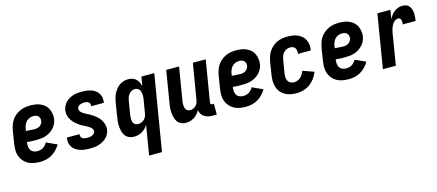

<svg xmlns="http://www.w3.org/2000/svg" viewBox="-52 -1057 4105 1802"><g transform="rotate(-15 2000.0 -156.5)"><path d="M222 8Q191 8 161 2.5Q131 -3 106 -17Q81 -31 62.5 -53.5Q44 -76 34.5 -103.5Q25 -131 25.5 -162Q26 -193 31 -223L50 -343Q55 -368 63 -393Q71 -418 86 -440.5Q101 -463 122.5 -480.5Q144 -498 168.5 -509Q193 -520 218 -524Q243 -528 268 -528Q295 -528 320.5 -524Q346 -520 368.5 -509.5Q391 -499 409.5 -482.5Q428 -466 438 -443.5Q448 -421 452 -395.5Q456 -370 452 -344Q448 -321 437.5 -299.5Q427 -278 410 -260.5Q393 -243 372.5 -230.5Q352 -218 329 -211Q306 -204 284 -202Q262 -200 239 -200Q217 -200 194.5 -200.5Q172 -201 150 -204Q147 -184 148.5 -164.5Q150 -145 158.5 -129Q167 -113 185 -104.5Q203 -96 223 -96Q237 -96 251.5 -99Q266 -102 279 -110Q292 -118 302.5 -130Q313 -142 320 -155L423 -108Q407 -82 385.5 -59Q364 -36 337 -20.5Q310 -5 280.5 1.5Q251 8 222 8ZM252 -302Q265 -302 278 -305Q291 -308 302 -315.5Q313 -323 321 -334.5Q329 -346 331 -359Q333 -373 329.5 -386Q326 -399 317.5 -408Q309 -417 296 -420.5Q283 -424 269 -424Q251 -424 233 -417Q215 -410 201.5 -395.5Q188 -381 181 -363Q174 -345 171 -327L168 -307Q178 -306 188.5 -305.5Q199 -305 209.5 -304.5Q220 -304 230.5 -303Q241 -302 252 -302Z M705 8Q681 8 658 5.5Q635 3 613.5 -4Q592 -11 573 -23Q554 -35 541 -53Q528 -71 523 -94Q518 -117 522 -141Q522 -142 522.5 -144Q523 -146 524 -148H646V-145Q644 -133 648.5 -122.5Q653 -112 662 -106Q671 -100 682.5 -98Q694 -96 706 -96Q718 -96 729.5 -97Q741 -98 752 -102.5Q763 -107 773 -115.5Q783 -124 785 -136Q788 -150 780.5 -161Q773 -172 763 -180.5Q753 -189 741.5 -195Q730 -201 718.5 -207Q707 -213 695.5 -219Q684 -225 673 -232Q662 -239 652 -246.5Q642 -254 632.5 -262.5Q623 -271 614.5 -280.5Q606 -290 598.5 -301Q591 -312 586 -323.5Q581 -335 577.5 -348Q574 -361 573.5 -374.5Q573 -388 575 -402Q579 -422 589 -441.5Q599 -461 614 -476Q629 -491 648 -501.5Q667 -512 687 -518Q707 -524 727.5 -526Q748 -528 768 -528Q791 -528 813.5 -525.5Q836 -523 857.5 -516Q879 -509 897 -496.5Q915 -484 927 -466Q939 -448 943 -425.5Q947 -403 944 -380Q943 -378 943 -376.5Q943 -375 941 -373H819L820 -375Q822 -386 818.5 -396.5Q815 -407 807 -413Q799 -419 789 -421.5Q779 -424 768 -424Q757 -424 746 -422.5Q735 -421 725 -417Q715 -413 706.5 -404.5Q698 -396 696 -385Q694 -371 701 -359.5Q708 -348 718 -340Q728 -332 739.5 -325.5Q751 -319 762.5 -313.5Q774 -308 785.5 -301.5Q797 -295 807.5 -288Q818 -281 829 -273.5Q840 -266 849 -257.5Q858 -249 867 -239.5Q876 -230 882.5 -219.5Q889 -209 894.5 -197Q900 -185 903.5 -172Q907 -159 908 -145.5Q909 -132 906 -118Q903 -98 892 -78Q881 -58 864.5 -43Q848 -28 828.5 -18Q809 -8 788.5 -2Q768 4 747 6Q726 8 705 8Z M1225 215 1272 -70Q1261 -53 1246 -37.5Q1231 -22 1213 -12Q1195 -2 1174.5 3Q1154 8 1135 8Q1109 8 1087 -2Q1065 -12 1051 -31Q1037 -50 1031 -73.5Q1025 -97 1023 -122Q1021 -147 1023.5 -172.5Q1026 -198 1031 -223L1050 -343Q1054 -365 1059.5 -387Q1065 -409 1075.5 -429.5Q1086 -450 1100.5 -469Q1115 -488 1134 -501.5Q1153 -515 1175 -521.5Q1197 -528 1219 -528Q1241 -528 1261 -521.5Q1281 -515 1295.5 -501Q1310 -487 1319 -468.5Q1328 -450 1332 -430L1347 -520H1472L1350 215ZM1204 -97Q1219 -97 1235 -103Q1251 -109 1263 -121Q1275 -133 1281.5 -148.5Q1288 -164 1290 -179L1310 -299Q1313 -313 1314 -326.5Q1315 -340 1314 -353Q1313 -366 1310 -379Q1307 -392 1299.5 -402Q1292 -412 1280.5 -417.5Q1269 -423 1255 -423Q1239 -423 1223 -414Q1207 -405 1196.5 -390.5Q1186 -376 1180.5 -359.5Q1175 -343 1173 -326L1153 -206Q1151 -194 1150 -182Q1149 -170 1149.5 -158Q1150 -146 1153 -135Q1156 -124 1162.5 -115Q1169 -106 1180.5 -101.5Q1192 -97 1204 -97Z M1640 8Q1615 8 1593 -2Q1571 -12 1557.5 -31.5Q1544 -51 1538.5 -74.5Q1533 -98 1531 -123Q1529 -148 1531.5 -173Q1534 -198 1539 -223L1588 -520H1713L1661 -206Q1659 -194 1657.5 -182Q1656 -170 1657 -158.5Q1658 -147 1660.5 -136Q1663 -125 1669 -115.5Q1675 -106 1686 -101.5Q1697 -97 1709 -97Q1724 -97 1739.5 -103.5Q1755 -110 1766 -122Q1777 -134 1782.5 -149Q1788 -164 1790 -179L1847 -520H1972L1905 -116Q1904 -108 1909 -102.5Q1914 -97 1921 -97H1938V8H1903Q1881 8 1860 4Q1839 0 1821 -10.5Q1803 -21 1791.5 -39Q1780 -57 1778 -78Q1767 -59 1752.5 -42.5Q1738 -26 1719.5 -14.5Q1701 -3 1680.5 2.5Q1660 8 1640 8Z M2222 8Q2191 8 2161 2.5Q2131 -3 2106 -17Q2081 -31 2062.5 -53.5Q2044 -76 2034.5 -103.5Q2025 -131 2025.5 -162Q2026 -193 2031 -223L2050 -343Q2055 -368 2063 -393Q2071 -418 2086 -440.5Q2101 -463 2122.5 -480.5Q2144 -498 2168.5 -509Q2193 -520 2218 -524Q2243 -528 2268 -528Q2295 -528 2320.5 -524Q2346 -520 2368.5 -509.5Q2391 -499 2409.5 -482.5Q2428 -466 2438 -443.5Q2448 -421 2452 -395.5Q2456 -370 2452 -344Q2448 -321 2437.5 -299.5Q2427 -278 2410 -260.5Q2393 -243 2372.5 -230.5Q2352 -218 2329 -211Q2306 -204 2284 -202Q2262 -200 2239 -200Q2217 -200 2194.5 -200.5Q2172 -201 2150 -204Q2147 -184 2148.5 -164.5Q2150 -145 2158.5 -129Q2167 -113 2185 -104.5Q2203 -96 2223 -96Q2237 -96 2251.5 -99Q2266 -102 2279 -110Q2292 -118 2302.5 -130Q2313 -142 2320 -155L2423 -108Q2407 -82 2385.5 -59Q2364 -36 2337 -20.5Q2310 -5 2280.5 1.5Q2251 8 2222 8ZM2252 -302Q2265 -302 2278 -305Q2291 -308 2302 -315.5Q2313 -323 2321 -334.5Q2329 -346 2331 -359Q2333 -373 2329.5 -386Q2326 -399 2317.5 -408Q2309 -417 2296 -420.5Q2283 -424 2269 -424Q2251 -424 2233 -417Q2215 -410 2201.5 -395.5Q2188 -381 2181 -363Q2174 -345 2171 -327L2168 -307Q2178 -306 2188.5 -305.5Q2199 -305 2209.5 -304.5Q2220 -304 2230.5 -303Q2241 -302 2252 -302Z M2716 8Q2685 8 2656 2.5Q2627 -3 2602 -17.5Q2577 -32 2559.5 -54.5Q2542 -77 2534 -104.5Q2526 -132 2526 -162.5Q2526 -193 2531 -223L2550 -343Q2555 -368 2563 -392.5Q2571 -417 2585.5 -439Q2600 -461 2620.5 -479Q2641 -497 2665 -508Q2689 -519 2714 -523.5Q2739 -528 2764 -528Q2790 -528 2815 -524.5Q2840 -521 2863 -511.5Q2886 -502 2904.5 -486.5Q2923 -471 2934 -449.5Q2945 -428 2948 -402.5Q2951 -377 2947 -351L2946 -345H2822V-348Q2825 -362 2822.5 -376.5Q2820 -391 2812.5 -402Q2805 -413 2792 -418Q2779 -423 2764 -423Q2747 -423 2729.5 -415Q2712 -407 2699.5 -392.5Q2687 -378 2681.5 -361Q2676 -344 2673 -326L2653 -206Q2650 -187 2650 -168Q2650 -149 2657.5 -132.5Q2665 -116 2681 -106.5Q2697 -97 2716 -97Q2733 -97 2750 -103Q2767 -109 2780.5 -121Q2794 -133 2803.5 -148.5Q2813 -164 2819 -181L2835 -176L2928 -143Q2916 -111 2895 -82Q2874 -53 2845.5 -32Q2817 -11 2783 -1.5Q2749 8 2716 8Z M3222 8Q3191 8 3161 2.5Q3131 -3 3106 -17Q3081 -31 3062.5 -53.5Q3044 -76 3034.5 -103.5Q3025 -131 3025.5 -162Q3026 -193 3031 -223L3050 -343Q3055 -368 3063 -393Q3071 -418 3086 -440.5Q3101 -463 3122.5 -480.5Q3144 -498 3168.5 -509Q3193 -520 3218 -524Q3243 -528 3268 -528Q3295 -528 3320.5 -524Q3346 -520 3368.5 -509.5Q3391 -499 3409.5 -482.5Q3428 -466 3438 -443.5Q3448 -421 3452 -395.5Q3456 -370 3452 -344Q3448 -321 3437.5 -299.5Q3427 -278 3410 -260.5Q3393 -243 3372.5 -230.5Q3352 -218 3329 -211Q3306 -204 3284 -202Q3262 -200 3239 -200Q3217 -200 3194.5 -200.5Q3172 -201 3150 -204Q3147 -184 3148.5 -164.5Q3150 -145 3158.5 -129Q3167 -113 3185 -104.5Q3203 -96 3223 -96Q3237 -96 3251.5 -99Q3266 -102 3279 -110Q3292 -118 3302.5 -130Q3313 -142 3320 -155L3423 -108Q3407 -82 3385.5 -59Q3364 -36 3337 -20.5Q3310 -5 3280.5 1.5Q3251 8 3222 8ZM3252 -302Q3265 -302 3278 -305Q3291 -308 3302 -315.5Q3313 -323 3321 -334.5Q3329 -346 3331 -359Q3333 -373 3329.5 -386Q3326 -399 3317.5 -408Q3309 -417 3296 -420.5Q3283 -424 3269 -424Q3251 -424 3233 -417Q3215 -410 3201.5 -395.5Q3188 -381 3181 -363Q3174 -345 3171 -327L3168 -307Q3178 -306 3188.5 -305.5Q3199 -305 3209.5 -304.5Q3220 -304 3230.5 -303Q3241 -302 3252 -302Z M3554 0 3640 -520H3766L3752 -434Q3762 -453 3775.5 -470.5Q3789 -488 3806.5 -501.5Q3824 -515 3844.5 -521.5Q3865 -528 3885 -528Q3905 -528 3922 -521.5Q3939 -515 3950 -501Q3961 -487 3966.5 -469.5Q3972 -452 3973 -433.5Q3974 -415 3972.5 -396Q3971 -377 3968 -358H3842Q3844 -368 3844.5 -378.5Q3845 -389 3842.5 -399Q3840 -409 3833 -416Q3826 -423 3816 -423Q3803 -423 3790.5 -416.5Q3778 -410 3768.5 -399Q3759 -388 3752.5 -376Q3746 -364 3741.5 -351Q3737 -338 3734 -325Q3731 -312 3729 -299L3680 0Z"/></g></svg>

Font: Iosevka Curly Extrabold
Style: Italic
Weight: 800
Italic angle: -9°
Monospace: yes
Designer: Belleve Invis
Foundry: Belleve Invis
Version: Version 22.1.2; ttfautohint (v1.8.4)